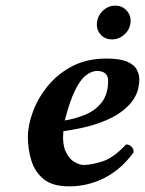

<svg xmlns="http://www.w3.org/2000/svg" viewBox="-20 -652 515 682"><path d="M475 -369Q475 -358 471.5 -339.5Q468 -321 454.5 -299.5Q441 -278 412.5 -256Q384 -234 333.5 -215.5Q283 -197 205 -186Q201 -140 213.5 -113.5Q226 -87 244.5 -76.5Q263 -66 277 -66Q304 -66 343.5 -78.5Q383 -91 428 -139Q439 -139 447.5 -130.5Q456 -122 454 -110Q411 -51 352 -20.5Q293 10 225 10Q167 10 135.5 -15.5Q104 -41 91.5 -81.5Q79 -122 79 -165Q79 -207 97 -255.5Q115 -304 150 -347Q185 -390 237 -417Q289 -444 358 -444Q406 -444 431.5 -433Q457 -422 466 -404.5Q475 -387 475 -369ZM364 -365Q364 -384 353 -392Q342 -400 325 -400Q306 -400 286 -385Q266 -370 247 -332Q228 -294 210 -224Q247 -230 282.5 -244.5Q318 -259 341 -288Q364 -317 364 -365ZM324 -564Q324 -592 343.5 -612Q363 -632 390 -632Q413 -632 428.5 -616Q444 -600 444 -579Q444 -551 424 -531.5Q404 -512 378 -512Q354 -512 339 -527.5Q324 -543 324 -564Z"/></svg>

Font: Libertinus Serif Semibold Italic
Style: Regular
Weight: 600
Italic angle: -11.5°
Designer: Philipp H. Poll, Khaled Hosny
Foundry: Caleb Maclennan
Version: Version 7.051;RELEASE